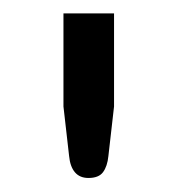

<svg xmlns="http://www.w3.org/2000/svg" viewBox="-20 -695 261 282"><path d="M147.5 -675.3V-538.6L139.2 -465.8Q137.7 -450.7 131.3 -442.1Q125 -433.6 109.9 -433.6Q97.2 -433.6 90.1 -441.9Q83 -450.2 81.5 -465.8L73.2 -538.6V-675.3Z"/></svg>

Font: Carlito
Style: Regular
Weight: 400
Designer: Lukasz Dziedzic
Foundry: tyPoland Lukasz Dziedzic
Version: Version 1.103; Beta1; all basic design good, some composites